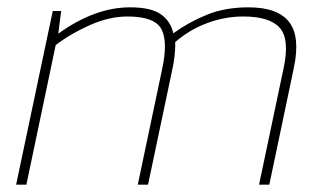

<svg xmlns="http://www.w3.org/2000/svg" viewBox="-20 -504 887 524"><path d="M24 0 124 -474H147L139 -412Q187 -447 236.5 -465.5Q286 -484 335 -484Q392 -484 419 -465Q446 -446 453 -413Q494 -443 544 -463.5Q594 -484 658 -484Q738 -484 769 -444Q800 -404 782 -319L715 0H687L754 -318Q771 -397 743.5 -428Q716 -459 644 -459Q594 -459 545.5 -441Q497 -423 458 -389Q459 -374 456.5 -352Q454 -330 450 -313L384 0H356L422 -313Q439 -390 420.5 -424.5Q402 -459 328 -459Q279 -459 226.5 -436Q174 -413 132 -381L52 0Z"/></svg>

Font: Kanit Thin
Style: Italic
Weight: 250
Italic angle: -12°
Designer: Katatrad Team
Foundry: CadsonDemak
Version: Version 2.000; ttfautohint (v1.8.3)